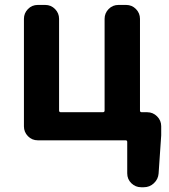

<svg xmlns="http://www.w3.org/2000/svg" viewBox="-20 -579 701 795"><path d="M559.6 -121.1Q559.6 -114.3 567.4 -114.3H589.8Q613.3 -114.3 630.4 -97.2Q647.5 -80.1 647.5 -56.6V-18.6L636.7 139.6Q634.8 163.1 617.2 179.7Q599.6 196.3 575.2 196.3H564.5Q541 196.3 523.9 179.7Q506.8 163.1 506.8 138.7V8.8Q506.8 2 500 2H136.7Q112.3 2 95.7 -15.1Q79.1 -32.2 79.1 -55.7V-501Q79.1 -524.4 95.7 -541.5Q112.3 -558.6 136.7 -558.6H167Q191.4 -558.6 208 -541.5Q224.6 -524.4 224.6 -501V-121.1Q224.6 -114.3 232.4 -114.3H405.3Q413.1 -114.3 413.1 -121.1V-501Q413.1 -524.4 429.7 -541.5Q446.3 -558.6 470.7 -558.6H502Q526.4 -558.6 543 -541.5Q559.6 -524.4 559.6 -501Z"/></svg>

Font: Gen Jyuu Gothic P Bold
Style: Bold
Weight: 700
Designer: [Source Han Sans]
Ryoko NISHIZUKA  (kana & ideographs); Paul D. Hunt (Latin, Greek & Cyrillic); Wenlong ZHANG  (bopomofo
Version: Version 1.002.20150607